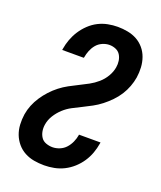

<svg xmlns="http://www.w3.org/2000/svg" viewBox="-139 -831 778 928"><g transform="rotate(20 250.0 -367.5)"><path d="M199 8Q172 8 146.5 3.5Q121 -1 98.5 -13Q76 -25 59.5 -44.5Q43 -64 34 -87.5Q25 -111 23.5 -137.5Q22 -164 26 -191Q30 -216 39.5 -239.5Q49 -263 63.5 -285Q78 -307 96 -326.5Q114 -346 134.5 -362Q155 -378 178 -390.5Q201 -403 224.5 -414.5Q248 -426 271 -438.5Q294 -451 314 -468.5Q334 -486 347.5 -509Q361 -532 365 -556Q368 -573 365.5 -590Q363 -607 354.5 -620.5Q346 -634 330.5 -640.5Q315 -647 298 -647Q280 -647 262 -639Q244 -631 232 -616.5Q220 -602 213 -584.5Q206 -567 203 -549L202 -546H91L92 -552Q96 -577 105 -601.5Q114 -626 128.5 -648.5Q143 -671 163 -690Q183 -709 206.5 -721Q230 -733 255.5 -738Q281 -743 306 -743Q332 -743 358 -738Q384 -733 405.5 -721Q427 -709 443 -690Q459 -671 467.5 -647Q476 -623 477.5 -597Q479 -571 475 -544Q471 -520 462 -496Q453 -472 439 -450Q425 -428 406 -408.5Q387 -389 366.5 -373Q346 -357 323 -344.5Q300 -332 276.5 -320.5Q253 -309 230 -297Q207 -285 187.5 -267Q168 -249 154 -226.5Q140 -204 136 -179Q133 -161 136 -144Q139 -127 148 -113.5Q157 -100 173.5 -94Q190 -88 207 -88Q225 -88 243.5 -95.5Q262 -103 275 -117.5Q288 -132 296 -150Q304 -168 307 -186V-189H418L417 -183Q413 -158 404 -133Q395 -108 380 -85.5Q365 -63 344.5 -44.5Q324 -26 300 -14Q276 -2 250 3Q224 8 199 8Z"/></g></svg>

Font: Iosevka Oblique
Style: Bold
Weight: 700
Italic angle: -9°
Monospace: yes
Designer: Belleve Invis
Foundry: Belleve Invis
Version: Version 32.5.0; ttfautohint (v1.8.4)